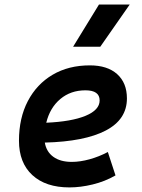

<svg xmlns="http://www.w3.org/2000/svg" viewBox="-20 -815 626 845"><path d="M295.9 -102.5Q332.5 -102.5 374.3 -114Q416 -125.5 454.6 -146L488.3 -43Q441.4 -16.1 387.9 -3.2Q334.5 9.8 285.6 9.8Q181.2 9.8 122.3 -44.4Q63.5 -98.6 63.5 -195.8Q63.5 -295.4 102.5 -370.1Q141.6 -444.8 211.7 -486.1Q281.7 -527.3 375.5 -527.3Q452.6 -527.3 495.6 -488.8Q538.6 -450.2 538.6 -381.8Q538.6 -289.1 445.3 -240.5Q352.1 -191.9 177.2 -187.5Q184.1 -147 214.8 -124.8Q245.6 -102.5 295.9 -102.5ZM183.6 -274.9Q294.9 -279.8 356.7 -305.4Q418.5 -331.1 418.5 -373Q418.5 -417.5 356 -417.5Q291 -417.5 245.4 -379.2Q199.7 -340.8 183.6 -274.9ZM301.8 -609.4 415.5 -794.9H550.8L421.4 -609.4Z"/></svg>

Font: Cascadia Code PL SemiBold
Style: Italic
Weight: 600
Italic angle: -10°
Monospace: yes
Designer: Aaron Bell
Foundry: Saja Typeworks
Version: Version 2404.023; ttfautohint (v1.8.4)